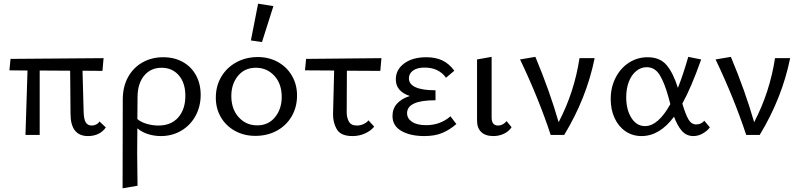

<svg xmlns="http://www.w3.org/2000/svg" viewBox="-20 -731 4338 1040"><path d="M553 -41Q539 -19 514 -6.5Q489 6 457 6Q362 6 362 -115L360 -348L195 -349V0H118L129 -349L31 -350L37 -412L541 -416L535 -347L427 -348L433 -127Q434 -85 444.5 -68Q455 -51 477 -51Q489 -51 500.5 -56.5Q512 -62 519 -73Z M1067 -217Q1067 -155 1039.5 -104Q1012 -53 962.5 -23.5Q913 6 852 6Q814 6 780.5 -5Q747 -16 724 -36L723 99Q723 151 725 275L644 289Q645 125 645 -192Q645 -261 673.5 -313Q702 -365 752 -393Q802 -421 864 -421Q924 -421 970 -395.5Q1016 -370 1041.5 -323.5Q1067 -277 1067 -217ZM984 -212Q984 -282 948.5 -323Q913 -364 855 -364Q797 -364 761.5 -322Q726 -280 725 -207L724 -86Q744 -69 775.5 -60Q807 -51 838 -51Q907 -51 945.5 -95Q984 -139 984 -212Z M1339 -512 1378 -711 1461 -698 1399 -503ZM1149 -202Q1149 -265 1178.5 -315Q1208 -365 1260 -393.5Q1312 -422 1377 -422Q1437 -422 1485.5 -395Q1534 -368 1561.5 -320.5Q1589 -273 1589 -214Q1589 -151 1560 -101Q1531 -51 1479.5 -23Q1428 5 1363 5Q1302 5 1253 -22Q1204 -49 1176.5 -96Q1149 -143 1149 -202ZM1506 -206Q1506 -277 1466 -320.5Q1426 -364 1366 -364Q1305 -364 1269 -320Q1233 -276 1233 -211Q1233 -140 1273 -96Q1313 -52 1373 -52Q1434 -52 1470 -96.5Q1506 -141 1506 -206Z M1858 -127Q1857 -97 1869 -74Q1881 -51 1913 -51Q1930 -51 1947 -58Q1964 -65 1976 -79L2007 -45Q1988 -22 1957 -8Q1926 6 1889 6Q1826 6 1804.5 -30.5Q1783 -67 1784 -115L1790 -349L1632 -350L1638 -412L2046 -416L2040 -347L1859 -348Z M2452 -59Q2416 -28 2376 -11Q2336 6 2278 6Q2203 6 2154.5 -21.5Q2106 -49 2106 -103Q2106 -142 2130.5 -169.5Q2155 -197 2200 -211Q2124 -236 2124 -301Q2124 -354 2169.5 -387.5Q2215 -421 2289 -421Q2340 -421 2376.5 -403.5Q2413 -386 2441 -348L2396 -310Q2356 -365 2280 -365Q2240 -365 2217.5 -349Q2195 -333 2195 -306Q2195 -275 2231 -258.5Q2267 -242 2339 -242V-188Q2185 -188 2185 -118Q2185 -89 2212 -71Q2239 -53 2288 -53Q2365 -53 2420 -101Z M2564 -82V-409L2643 -423V-94Q2643 -51 2678 -51Q2704 -51 2724 -75L2751 -42Q2737 -20 2710.5 -7Q2684 6 2652 6Q2609 6 2586 -16.5Q2563 -39 2564 -82Z M3201 -416Q3157 -199 3036 0H2963Q2897 -200 2797 -409L2880 -423Q2957 -239 3006 -69Q3091 -232 3119 -416Z M3825 -41Q3811 -22 3786.5 -8Q3762 6 3736 6Q3698 6 3673.5 -22Q3649 -50 3631 -99Q3553 6 3455 6Q3406 6 3368 -20Q3330 -46 3309 -91.5Q3288 -137 3288 -194Q3288 -259 3315 -311Q3342 -363 3387.5 -392Q3433 -421 3488 -421Q3555 -421 3591 -378Q3627 -335 3652 -255Q3681 -328 3708 -423L3778 -409Q3724 -256 3676 -170Q3693 -112 3709 -84.5Q3725 -57 3751 -57Q3778 -57 3795 -77ZM3611 -167 3601 -204Q3579 -284 3553 -325.5Q3527 -367 3483 -367Q3452 -367 3426.5 -346.5Q3401 -326 3386.5 -289Q3372 -252 3372 -204Q3372 -137 3400 -92.5Q3428 -48 3474 -48Q3545 -48 3611 -167Z M4260 -416Q4216 -199 4095 0H4022Q3956 -200 3856 -409L3939 -423Q4016 -239 4065 -69Q4150 -232 4178 -416Z"/></svg>

Font: Ysabeau Infant Medium
Style: Regular
Weight: 500
Designer: Christian Thalmann (Catharsis Fonts)
Version: Version 0.003